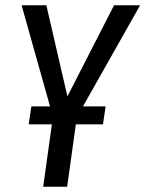

<svg xmlns="http://www.w3.org/2000/svg" viewBox="-20 -709 552 729"><path d="M295 -305H381L371 -237H268L235 0H144L177 -237H89L99 -305H170L62 -689H156L236 -343L413 -689H512Z"/></svg>

Font: Fira Sans Compressed
Style: Italic
Weight: 400
Width: 1
Italic angle: -8°
Designer: bBox Type GmbH & Carrois Corporate GbR & Edenspiekermann AG
Foundry: bBox Type GmbH & Carrois Corporate GbR & Edenspiekermann AG
Version: Version 4.301